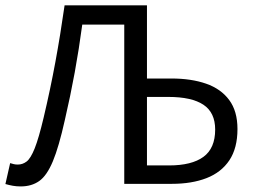

<svg xmlns="http://www.w3.org/2000/svg" viewBox="-20 -676 937 706"><path d="M56.1 9.5Q40.6 9.5 27.2 7.1Q13.7 4.7 -0.1 0.7L17.3 -76.2Q24.5 -73.9 31 -72.4Q37.5 -70.9 45.3 -70.9Q63.2 -70.9 77.9 -82.1Q92.7 -93.3 107.6 -130.5Q122.5 -167.7 140.6 -244.2Q165.1 -347.6 183.6 -447.9Q202.1 -548.1 217.5 -656.3H520.4V-387.3H610.9Q683 -387.3 737.6 -368.4Q792.2 -349.5 822.7 -308.4Q853.2 -267.4 853.2 -201.6Q853.2 -131.6 823.6 -86.9Q793.9 -42.3 739.6 -21.1Q685.3 0 612 0H436.9V-585.6H282.5Q270.6 -496.2 254.8 -409.7Q239 -323.3 218.5 -235Q196.5 -135.9 174.4 -83Q152.4 -30.2 124.2 -10.3Q96 9.5 56.1 9.5ZM520.4 -67.7H601.5Q684.9 -67.7 728 -99.2Q771.2 -130.7 771.2 -199.6Q771.2 -262.1 728 -290.9Q684.8 -319.6 598.9 -319.6H520.4Z"/></svg>

Font: Source Sans Variable
Style: Regular
Weight: 200
Designer: Paul D. Hunt
Foundry: Adobe Systems Incorporated
Version: Version 3.006;hotconv 1.0.111;makeotfexe 2.5.65597